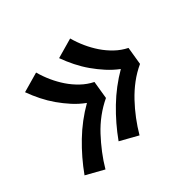

<svg xmlns="http://www.w3.org/2000/svg" viewBox="-124 -759 849 849"><g transform="rotate(-45 300.0 -335.0)"><path d="M313 -75 229 -122Q276 -188 334.5 -244.5Q393 -301 462 -341Q434 -362 410.5 -388Q387 -414 367 -442.5Q347 -471 331 -503Q315 -535 303 -568L399 -595Q408 -562 422 -531Q436 -500 454.5 -472.5Q473 -445 497.5 -421.5Q522 -398 552 -383L538 -297Q501 -280 469 -256Q437 -232 409 -202.5Q381 -173 357 -141Q333 -109 313 -75ZM100 -75 16 -122Q63 -188 121.5 -244.5Q180 -301 250 -341Q221 -362 197.5 -388Q174 -414 154 -442.5Q134 -471 118 -503Q102 -535 90 -568L186 -595Q195 -562 209 -531Q223 -500 241.5 -472.5Q260 -445 284.5 -421.5Q309 -398 339 -383L325 -297Q289 -280 256.5 -256Q224 -232 196.5 -202.5Q169 -173 144.5 -141Q120 -109 100 -75Z"/></g></svg>

Font: Iosevka Curly Slab ExObl
Style: Bold
Weight: 700
Width: 7
Italic angle: -9°
Monospace: yes
Designer: Belleve Invis
Foundry: Belleve Invis
Version: Version 11.0.0; ttfautohint (v1.8.3)